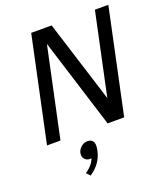

<svg xmlns="http://www.w3.org/2000/svg" viewBox="-165 -790 1016 1167"><g transform="rotate(-20 342.5 -207.0)"><path d="M530.3 0H423.3L241.7 -580.1L118.2 0H31.2L174.8 -675.8H307.1L474.1 -145L586.9 -675.8H673.8ZM217.8 262.7 195.8 239.3Q243.7 207 258.8 165.5Q253.4 166.5 248.5 166.5Q226.6 166.5 213.9 150.4Q205.1 140.1 205.1 123Q205.1 95.7 230 74.7Q248 59.6 271 59.6Q293.9 59.6 305.2 75.7Q312 85.4 312 103.5Q312 116.7 308.1 135.3Q291.5 213.9 217.8 262.7Z"/></g></svg>

Font: Cadman
Style: Italic
Weight: 400
Italic angle: -12°
Designer: Paul James MIller
Foundry: High-Logic / Made with FontCreator
Version: Version 2.114;March 28, 2021;FontCreator 13.0.0.2683 64-bit